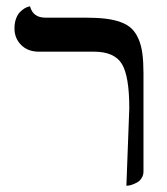

<svg xmlns="http://www.w3.org/2000/svg" viewBox="-20 -577 529 609"><path d="M380.9 12.2 390.1 -233.9Q390.1 -335.4 366.5 -374.3Q342.8 -413.1 277.8 -413.1H103Q68.4 -413.1 47.1 -434.3Q25.9 -455.6 25.9 -486.8Q25.9 -504.4 31 -518.1Q36.1 -531.7 43.5 -538.8Q50.8 -545.9 57.6 -550.3Q65.4 -554.7 70.3 -555.7L75.2 -557.1Q84.5 -521 124 -521H250Q287.6 -521 314.5 -517.8Q341.3 -514.6 362.8 -506.8Q384.3 -499 397.5 -486.3Q410.6 -473.6 419.4 -453.4Q428.2 -433.1 431.6 -407Q435.1 -380.9 435.1 -344.2V-33.2Q435.1 -21.5 429.4 -12.5Q423.8 -3.4 416 1Q408.2 5.4 400.4 8.3Q392.6 11.2 386.7 11.7Z"/></svg>

Font: Linux Biolinum
Style: Regular
Weight: 400
Designer: Philipp H. Poll
Foundry: Philipp H. Poll
Version: Version 0.6.4